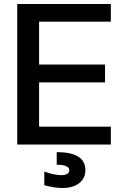

<svg xmlns="http://www.w3.org/2000/svg" viewBox="-20 -721 610 958"><path d="M66 -701H533V-613H175V-399H504V-310H175V-89H533V0H66ZM201 203V135Q250 153 288 153Q305 153 315.5 146.5Q326 140 326 129Q326 101 263 101V38Q406 38 406 128Q406 169 375 193Q344 217 291 217Q251 217 201 203Z"/></svg>

Font: LT Superior Semi-bold
Style: Regular
Weight: 600
Designer: Daniel Lyons
Foundry: LyonsType
Version: Version 1.0